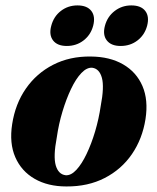

<svg xmlns="http://www.w3.org/2000/svg" viewBox="-20 -678 580 710"><path d="M315.5 -469Q386 -468.5 435.2 -440Q484.5 -411.5 506.8 -359.8Q529 -308 518 -237.5Q506.5 -164.5 467.8 -108Q429 -51.5 367.2 -19.8Q305.5 12 225.5 11.5Q157 11.5 108 -16.8Q59 -45 36.5 -96.8Q14 -148.5 25 -219Q36.5 -294 75.8 -350.5Q115 -407 176.5 -438.5Q238 -470 315.5 -469ZM223 -30Q242.5 -28.5 262.5 -50Q282.5 -71.5 300.2 -108.8Q318 -146 331.8 -192.2Q345.5 -238.5 352.5 -286.5Q366 -356.5 356.8 -390.2Q347.5 -424 321 -427.5Q301 -429 280.8 -407.8Q260.5 -386.5 242.8 -349.2Q225 -312 211 -265.5Q197 -219 190 -170Q176.5 -99.5 186.2 -66.2Q196 -33 223 -30ZM227 -508Q192 -508 176.2 -528.5Q160.5 -549 169.5 -582.5Q178.5 -617 205 -637.5Q231.5 -658 266.5 -658Q302 -658 317.8 -637.5Q333.5 -617 324.5 -582.5Q315.5 -549 289 -528.5Q262.5 -508 227 -508ZM426 -508Q391 -508 375 -528.5Q359 -549 368 -582.5Q377 -616.5 403.8 -637.2Q430.5 -658 465.5 -658Q501.5 -658 517.2 -637.5Q533 -617 524 -582.5Q515 -549 488.5 -528.5Q462 -508 426 -508Z"/></svg>

Font: Fraunces 72pt S000
Style: Bold Italic
Weight: 700
Italic angle: -16°
Version: Version 1.000; ttfautohint (v1.8.3)